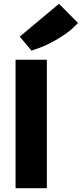

<svg xmlns="http://www.w3.org/2000/svg" viewBox="-20 -992 431 1012"><path d="M62 -677H227V0H62ZM84 -799 291 -972 391 -871Q358 -835 318.5 -808.5Q279 -782 244 -764.5Q209 -747 182 -737.5Q155 -728 146 -725Z"/></svg>

Font: Amaranth
Style: Bold
Weight: 700
Designer: Gesine Todt
Foundry: Gesine Todt
Version: Version 1.001